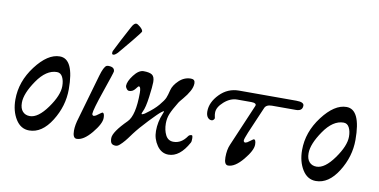

<svg xmlns="http://www.w3.org/2000/svg" viewBox="-67 -849 2074 1050"><g transform="rotate(10 970.0 -324.5)"><path d="M275 -256Q275 -286 264.5 -306.5Q254 -327 233 -327Q174 -327 123.5 -253.5Q73 -180 73 -129Q73 -97 88 -80.5Q103 -64 128 -64Q174 -64 224.5 -134.5Q275 -205 275 -256ZM313 -245Q313 -152 261 -69Q209 14 138 14Q91 14 63 -31Q35 -76 35 -140Q35 -240 101 -327Q167 -414 234 -414Q313 -414 313 -245Z M543 -489Q528 -474 520 -474Q512 -474 512 -482Q512 -490 514 -494Q543 -553 589 -638Q602 -663 614 -663Q622 -663 637.5 -649.5Q653 -636 653 -626Q653 -622 608.5 -567.5Q564 -513 543 -489ZM528 -124Q528 -92 484 -39Q440 14 402 14Q380 14 380 -28Q380 -59 393 -100L464 -347Q479 -399 494 -407Q499 -409 504 -409Q539 -409 539 -384Q539 -378 501 -268Q463 -158 463 -136Q463 -130 468 -127Q473 -124 484 -130Q490 -134 497.5 -139.5Q505 -145 510 -148.5Q515 -152 516 -152Q528 -152 528 -124Z M842 -202Q848 -216 846.5 -217.5Q845 -219 833 -210Q818 -199 772 -150.5Q726 -102 699 -66Q697 -63 689.5 -53Q682 -43 678 -37.5Q674 -32 666.5 -23Q659 -14 653.5 -8.5Q648 -3 641.5 3Q635 9 629.5 11.5Q624 14 619 14Q602 14 595 5.5Q588 -3 588 -23Q588 -57 661 -130Q699 -168 699 -294Q699 -328 687 -328Q685 -328 672 -311Q659 -294 639 -294Q631 -294 624.5 -303Q618 -312 618 -318Q618 -343 645 -378.5Q672 -414 699 -414Q732 -414 746.5 -404Q761 -394 761 -364Q761 -341 753 -280.5Q745 -220 733 -197Q721 -173 740 -184Q745 -186 751 -191Q793 -221 816.5 -249Q840 -277 846.5 -292.5Q853 -308 860 -337Q867 -365 895.5 -392Q924 -419 961 -419Q984 -419 984 -397Q984 -376 971 -352.5Q958 -329 938 -305.5Q918 -282 916 -278Q889 -234 878.5 -208.5Q868 -183 868 -154Q868 -117 882 -89.5Q896 -62 926 -62Q970 -62 1000 -106Q1006 -115 1019 -115Q1024 -115 1024.5 -98Q1025 -81 1021 -74Q974 12 911 12Q872 12 847 -24Q822 -60 822 -104Q822 -155 842 -202Z M1304 -136Q1304 -130 1309 -127Q1314 -124 1325 -130Q1331 -134 1338.5 -139.5Q1346 -145 1351 -148.5Q1356 -152 1357 -152Q1369 -152 1369 -124Q1369 -92 1325 -39Q1281 14 1243 14Q1221 14 1221 -28Q1221 -71 1234 -100L1333 -332Q1337 -341 1330 -345.5Q1323 -350 1309 -350H1230Q1192 -350 1157.5 -319.5Q1123 -289 1123 -259Q1123 -247 1125 -239Q1127 -231 1127 -229Q1127 -224 1122 -219Q1117 -214 1111 -214Q1098 -214 1089 -225.5Q1080 -237 1080 -258Q1080 -309 1124.5 -354.5Q1169 -400 1231 -400H1549Q1592 -400 1592 -380Q1592 -350 1556 -350H1423Q1390 -350 1382 -328Q1376 -313 1355.5 -266.5Q1335 -220 1319.5 -182.5Q1304 -145 1304 -136Z M1867 -256Q1867 -286 1856.5 -306.5Q1846 -327 1825 -327Q1766 -327 1715.5 -253.5Q1665 -180 1665 -129Q1665 -97 1680 -80.5Q1695 -64 1720 -64Q1766 -64 1816.5 -134.5Q1867 -205 1867 -256ZM1905 -245Q1905 -152 1853 -69Q1801 14 1730 14Q1683 14 1655 -31Q1627 -76 1627 -140Q1627 -240 1693 -327Q1759 -414 1826 -414Q1905 -414 1905 -245Z"/></g></svg>

Font: EB Garamond 12
Style: Italic
Weight: 400
Italic angle: -17°
Version: Version 0.016; ttfautohint (v1.8.4)